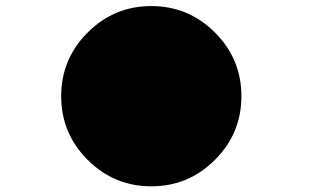

<svg xmlns="http://www.w3.org/2000/svg" viewBox="-20 -622 1040 645"><path d="M702.1 -512.7Q791 -423.8 791 -298.8Q791 -173.8 702.1 -85Q613.3 3.9 488.3 3.9Q363.3 3.9 274.4 -85Q185.5 -173.8 185.5 -298.8Q185.5 -423.8 274.4 -512.7Q363.3 -601.6 488.3 -601.6Q613.3 -601.6 702.1 -512.7Z"/></svg>

Font: Heydings Controls
Style: Regular
Weight: 400
Monospace: yes
Designer: Heydon Pickering
Version: Version 1.0